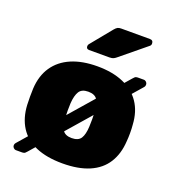

<svg xmlns="http://www.w3.org/2000/svg" viewBox="-141 -867 908 1004"><g transform="rotate(20 313.0 -365.0)"><path d="M313 10Q225 10 164.5 -16Q104 -42 72 -92.5Q40 -143 36 -214Q35 -235 35 -260Q35 -285 36 -306Q40 -378 74 -428Q108 -478 168.5 -504Q229 -530 313 -530Q397 -530 457.5 -504Q518 -478 552 -428Q586 -378 590 -306Q592 -285 592 -260Q592 -235 590 -214Q586 -143 554 -92.5Q522 -42 461.5 -16Q401 10 313 10ZM313 -131Q350 -131 364 -153Q378 -175 380 -219Q381 -234 381 -260Q381 -286 380 -301Q378 -344 364 -366.5Q350 -389 313 -389Q277 -389 263 -366.5Q249 -344 246 -301Q245 -286 245 -260Q245 -234 246 -219Q249 -175 263 -153Q277 -131 313 -131ZM62 28Q54 28 48 22Q42 16 42 8Q42 5 43 1.5Q44 -2 48 -7L505 -532Q508 -536 514 -541.5Q520 -547 530 -547H564Q572 -547 578 -541Q584 -535 584 -527Q584 -526 583.5 -521.5Q583 -517 579 -512L122 13Q119 17 113 22.5Q107 28 97 28ZM242 -595Q226 -595 226 -611Q226 -619 231 -624L325 -739Q335 -751 342.5 -754.5Q350 -758 362 -758H521Q540 -758 540 -738Q540 -731 535 -726L395 -611Q387 -604 378.5 -599.5Q370 -595 355 -595Z"/></g></svg>

Font: Rubik ExtraBold
Style: Regular
Weight: 800
Designer: Hubert and Fischer
Foundry: Hubert and Fischer
Version: Version 2.300;gftools[0.9.30]